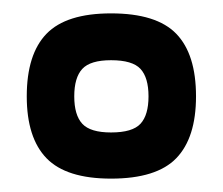

<svg xmlns="http://www.w3.org/2000/svg" viewBox="-20 -747 333 287"><path d="M273 -603Q273 -541 243.5 -510.5Q214 -480 146 -480Q79 -480 49.5 -510.5Q20 -541 20 -603Q20 -666 49.5 -696.5Q79 -727 146 -727Q214 -727 243.5 -696.5Q273 -666 273 -603ZM146 -549Q178 -549 190 -562Q202 -575 202 -603Q202 -631 190 -644Q178 -657 146 -657Q115 -657 103 -644Q91 -631 91 -603Q91 -575 103 -562Q115 -549 146 -549Z"/></svg>

Font: Bakbak One
Style: Regular
Weight: 400
Designer: Saumya Kishore and Sanchit Sawaria
Foundry: A Good Feeling
Version: Version 1.003; ttfautohint (v1.8.3)